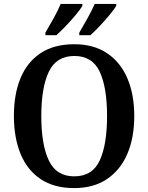

<svg xmlns="http://www.w3.org/2000/svg" viewBox="-20 -951 758 981"><path d="M359 10Q256 10 187.5 -36Q119 -82 85 -165Q51 -248 51 -359Q51 -470 85 -552Q119 -634 187.5 -679.5Q256 -725 360 -725Q458 -725 526.5 -679.5Q595 -634 630.5 -551.5Q666 -469 666 -358Q666 -247 630.5 -164.5Q595 -82 526.5 -36Q458 10 359 10ZM359 -50Q452 -50 489.5 -131Q527 -212 527 -358Q527 -504 489.5 -584.5Q452 -665 360 -665Q268 -665 229.5 -584.5Q191 -504 191 -358Q191 -212 229.5 -131Q268 -50 359 -50ZM385 -784Q405 -818 427 -857.5Q449 -897 464 -931H574V-921Q564 -904 540.5 -875.5Q517 -847 490 -818.5Q463 -790 442 -771H385ZM212 -784Q232 -818 254 -857.5Q276 -897 290 -931H401V-921Q391 -904 367.5 -875.5Q344 -847 316.5 -818.5Q289 -790 268 -771H212Z"/></svg>

Font: Noto Serif Ethiopic SemiCondensed SemiBold
Style: Regular
Weight: 600
Width: 4
Designer: Monotype Design Team
Foundry: Monotype Imaging Inc.
Version: Version 2.102; ttfautohint (v1.8.4.7-5d5b)